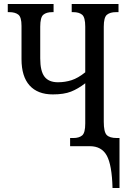

<svg xmlns="http://www.w3.org/2000/svg" viewBox="-20 -734 644 964"><path d="M545 210Q542 94 516 47Q490 0 431 0H332V-41H348Q377 -41 392.5 -54Q408 -67 408 -114V-316Q372 -288 336.5 -274Q301 -260 245 -260Q169 -260 128.5 -305Q88 -350 88 -437V-604Q88 -648 72 -660.5Q56 -673 27 -673H19V-714H249V-673H242Q213 -673 197.5 -660Q182 -647 182 -600V-441Q182 -377 203.5 -349Q225 -321 271 -321Q307 -321 339.5 -331.5Q372 -342 408 -371V-600Q408 -647 392.5 -660Q377 -673 348 -673H340V-714H575V-673H562Q533 -673 517 -660Q501 -647 501 -600V-123Q501 -72 515.5 -56.5Q530 -41 567 -41H580V210Z"/></svg>

Font: Noto Serif ExtraCondensed
Style: Regular
Weight: 400
Width: 2
Designer: Monotype Design Team
Foundry: Monotype Imaging Inc.
Version: Version 2.015